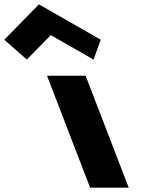

<svg xmlns="http://www.w3.org/2000/svg" viewBox="-353 -860 670 880"><path d="M-333.2 -678 -230.1 -587 -120.3 -699 75.9 -587 108.8 -678 -174.6 -840ZM-137.6 -513H39.4L237 0H60Z"/></svg>

Font: Hussar
Style: BdOpOblFour
Weight: 700
Foundry: Cannot Into Space Fonts
Version: Version 2.00